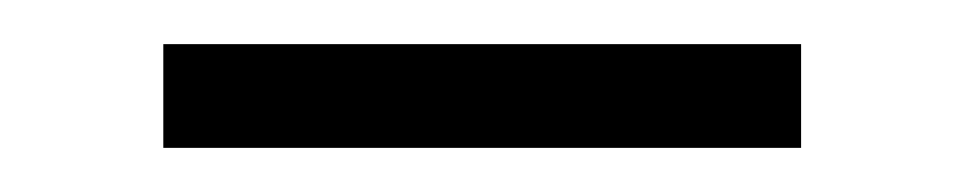

<svg xmlns="http://www.w3.org/2000/svg" viewBox="-20 -730 436 87"><path d="M54 -663V-710H343V-663Z"/></svg>

Font: Boldmen
Style: Regular
Weight: 400
Designer: Matt McInerney, Pablo Impallari, Rodrigo Fuenzalida
Foundry: LIVING CONCEPT
Version: Version 1.000